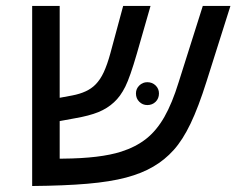

<svg xmlns="http://www.w3.org/2000/svg" viewBox="-20 -619 793 644"><path d="M494.1 -60.1Q456.1 -37.6 402.8 -23.4Q349.6 -9.3 273.2 -2.7Q196.8 3.9 87.9 4.9V-599.1H180.2V-291L222.2 -298.8Q273.9 -308.6 299.8 -335Q316.4 -351.6 328.1 -377Q339.8 -402.3 350.1 -439.9L393.1 -599.1H484.9L439 -439Q416 -359.9 400.4 -328.6Q392.1 -312 382.6 -298.8Q373 -285.6 362.3 -275.9Q340.3 -255.4 309.8 -242.9Q279.3 -230.5 231 -222.2L180.2 -212.9V-86.9H190.9Q316.4 -87.9 386.7 -110.4Q435.5 -126 470.5 -153.6Q505.4 -181.2 531.5 -227.1Q557.6 -272.9 579.1 -342.8L660.2 -599.1H752.9L672.9 -346.2Q645.5 -259.3 619.1 -204.3Q592.8 -149.4 562.7 -116Q532.7 -82.5 494.1 -60.1ZM436 -305.7Q436 -321.3 447.3 -332.3Q458.5 -343.3 474.1 -343.3Q490.7 -343.3 502 -332.3Q513.2 -321.3 513.2 -305.7Q513.2 -288.6 502 -277.6Q490.7 -266.6 474.1 -266.6Q458.5 -266.6 447.3 -277.6Q436 -288.6 436 -305.7Z"/></svg>

Font: Arimo
Style: Italic
Weight: 400
Italic angle: -12°
Designer: Steve Matteson
Foundry: Monotype Imaging Inc.
Version: Version 1.33